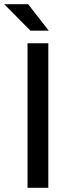

<svg xmlns="http://www.w3.org/2000/svg" viewBox="-49 -894 332 914"><path d="M82 -688H181V0H82ZM85 -874 183 -748H96L-29 -874Z"/></svg>

Font: Roundo Medium
Style: Regular
Weight: 500
Designer: Namrata Goyal (Gurmukhi), Shiva Nallaperumal (Latin)
Foundry: Indian Type Foundry
Version: Version 1.000;PS 1.0;hotconv 1.0.88;makeotf.lib2.5.647800